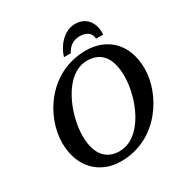

<svg xmlns="http://www.w3.org/2000/svg" viewBox="-205 -1072 1194 1244"><g transform="rotate(-30 392.0 -449.5)"><path d="M360 -759H411C433 -803 469 -826 515 -826C563 -826 600 -804 600 -759H653C660 -837 618 -910 529 -910C437 -910 377 -820 360 -759ZM345 11C623 11 776 -247 776 -434C776 -628 653 -726 504 -726C224 -726 72 -474 72 -283C72 -100 187 11 345 11ZM368 -51C277 -51 209 -110 209 -256C209 -411 305 -665 478 -665C576 -665 638 -601 638 -458C638 -296 541 -51 368 -51Z"/></g></svg>

Font: Noto Serif Semi
Style: Italic
Weight: 600
Italic angle: -12°
Designer: Monotype Design Team
Foundry: Monotype Imaging Inc.
Version: Version 1.901